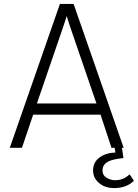

<svg xmlns="http://www.w3.org/2000/svg" viewBox="-20 -753 702 978"><path d="M29.8 0 285.2 -732.9H355L609.9 0H601.1L608.9 51.8L579.1 56.2Q502 67.4 502 113.8Q502 140.1 523.2 152.6Q544.4 165 565.9 165Q609.9 165 640.1 134.8L662.1 168Q623.5 205.1 561 205.1Q515.1 205.1 484.6 179.4Q454.1 153.8 454.1 115.2Q454.1 73.2 486.8 49.3Q519.5 25.4 567.9 23.9L564 0H547.9L492.2 -168.9H148.9L91.8 0ZM168 -226.1H471.2L335 -623L319.8 -670.9L304.2 -623Z"/></svg>

Font: Kreadon Light
Style: Regular
Weight: 300
Designer: kohakuno
Foundry: StudioGnu
Version: Version 1.000;Glyphs 3.1.2 (3151)